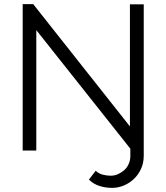

<svg xmlns="http://www.w3.org/2000/svg" viewBox="-20 -730 807 931"><path d="M156 -584V0H90V-710H141L610 -117V-709H677V25Q677 60 664 88.5Q651 117 629.5 137.5Q608 158 580.5 169.5Q553 181 524 181Q492 181 463 172Q434 163 411 141L444 98Q459 112 478.5 117Q498 122 517 122Q535 122 552 114.5Q569 107 582.5 95Q596 83 604 65Q612 47 612 27V-9Z"/></svg>

Font: Rising Sun Light
Style: Regular
Weight: 300
Designer: Matt McInerney, Pablo Impallari, Rodrigo Fuenzalida (Raleway font), Stephen Hutchings (Greek), Cristiano Sobral (main ch
Foundry: The Rising Sun Project Authors
Version: Version 4.327; ttfautohint (v1.8.4.7-5d5b-dirty)